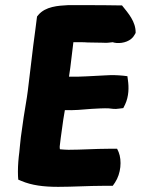

<svg xmlns="http://www.w3.org/2000/svg" viewBox="-20 -728 547 746"><path d="M123 -657C121 -640 119 -625 117 -610C106 -532 98 -452 88 -375C84 -342 77 -307 72 -273L61 -195C58 -173 56 -140 53 -120C50 -92 49 -67 50 -43L51 -30L63 -25C103 -8 149 -2 206 -2C262 -2 326 -6 379 -6H418L427 -19C450 -54 454 -104 441 -137L435 -150H401C352 -150 295 -146 246 -146C236 -146 226 -147 213 -148C212 -151 212 -153 212 -159C213 -166 215 -186 216 -192L226 -264C228 -276 230 -287 232 -300C266 -299 302 -302 336 -305C353 -306 387 -308 402 -307C413 -306 426 -303 443 -306L459 -308L466 -322C481 -354 481 -389 477 -417L475 -432L458 -434C436 -436 417 -437 386 -435C338 -433 295 -429 248 -430L253 -464C256 -489 262 -539 265 -563V-564H289C301 -564 313 -564 321 -563H323C343 -563 360 -562 381 -562C392 -561 404 -562 418 -564C421 -563 428 -561 433 -561C458 -559 490 -568 503 -593L507 -600C508 -644 478 -677 454 -707H444C400 -708 355 -708 309 -708H244C206 -706 157 -703 129 -670L124 -664Z"/></svg>

Font: Hussar Pisanka
Style: BlkKur
Weight: 700
Designer: Robert Jablonski
Foundry: Cannot Into Space Fonts
Version: Version 1.070